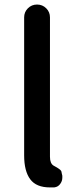

<svg xmlns="http://www.w3.org/2000/svg" viewBox="-20 -817 338 850"><path d="M201.2 12.7Q140.6 12.7 113.8 -23.4Q86.9 -59.6 86.9 -128.9V-740.2Q86.9 -763.7 103.5 -780.3Q120.1 -796.9 144 -796.9Q168 -796.9 184.6 -780.3Q201.2 -763.7 201.2 -740.2V-123Q201.2 -93.8 216.8 -84Q218.8 -83 225.6 -79.1Q232.4 -75.2 235.4 -73.2Q238.3 -71.3 243.2 -67.9Q248 -64.5 250.5 -60.5Q252.9 -56.6 252.9 -51.8L255.9 -39.1Q255.9 -35.2 255.9 -30.3Q255.9 -16.6 248 -4.9Q238.3 10.7 219.7 12.7Q210.9 12.7 201.2 12.7Z"/></svg>

Font: Gen Jyuu Gothic Medium
Style: Regular
Weight: 500
Designer: [Source Han Sans]
Ryoko NISHIZUKA  (kana & ideographs); Paul D. Hunt (Latin, Greek & Cyrillic); Wenlong ZHANG  (bopomofo
Version: Version 1.002.20150607